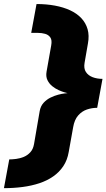

<svg xmlns="http://www.w3.org/2000/svg" viewBox="-77 -742 540 975"><path d="M-57 213.5Q-7.5 213.5 38 207.5Q83.5 201.5 122.8 188.5Q162 175.5 193 154Q224 132.5 244.5 101.8Q265 71 272 29.5L294.5 -96Q301 -134 319.8 -155.5Q338.5 -177 364 -185.8Q389.5 -194.5 416.5 -194.5L443.5 -341.5Q416 -341.5 393.5 -350Q371 -358.5 359.2 -376.5Q347.5 -394.5 352.5 -423L369.5 -521Q377 -561.5 367.8 -593.8Q358.5 -626 335.8 -650Q313 -674 279 -689.8Q245 -705.5 201.8 -713.5Q158.5 -721.5 108.5 -721.5L81.5 -575Q97 -575 116 -575Q135 -575 152 -570.2Q169 -565.5 178.5 -552Q188 -538.5 183 -511L159.5 -378.5Q155 -353.5 164 -335Q173 -316.5 188.8 -304Q204.5 -291.5 221.5 -284Q238.5 -276.5 251.2 -273Q264 -269.5 266 -269Q264.5 -269 251 -267.5Q237.5 -266 218.2 -261Q199 -256 179.2 -246.2Q159.5 -236.5 144.2 -219.8Q129 -203 124.5 -177.5L96 -11.5Q91.5 15.5 77 31.2Q62.5 47 43.5 54.8Q24.5 62.5 5 65Q-14.5 67.5 -30 67.5Z"/></svg>

Font: Anybody UltraCondensed Thin Black
Style: Italic
Weight: 900
Italic angle: -10°
Version: Version 1.111